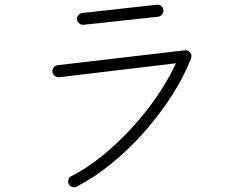

<svg xmlns="http://www.w3.org/2000/svg" viewBox="-20 -760 1040 813"><path d="M305 30Q296 35 286 32Q276 29 271 20Q267 10 270 0Q273 -10 282 -14Q347 -47 411.5 -99Q476 -151 535.5 -215.5Q595 -280 643.5 -350.5Q692 -421 725 -492L230 -433Q220 -432 211.5 -439Q203 -446 202 -456Q201 -466 207.5 -474.5Q214 -483 224 -484L763 -547Q776 -548 786 -537Q794 -526 789 -513Q758 -433 706 -352.5Q654 -272 589 -199Q524 -126 451.5 -67Q379 -8 305 30ZM334 -655Q324 -654 316 -660.5Q308 -667 306 -677Q305 -688 312 -696Q319 -704 329 -705L644 -740Q655 -741 663 -734.5Q671 -728 672 -717Q673 -707 666.5 -699Q660 -691 649 -689Z"/></svg>

Font: Kurewa Gothic CJK TC Regular
Style: Regular
Weight: 400
Designer: Max Yao
Foundry: Max-Everyday
Version: Version 1.071; ttfautohint (v1.8.3)